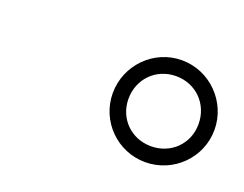

<svg xmlns="http://www.w3.org/2000/svg" viewBox="-54 -893 541 425"><g transform="rotate(20 217.0 -680.0)"><path d="M194.5 -679.5C194.5 -613.5 248 -560 314 -560C380 -560 434 -613.5 434 -679.5C434 -745.5 380 -800 314 -800C248 -800 194.5 -745.5 194.5 -679.5ZM231.5 -679.5C231.5 -726.5 267 -762.5 314 -762.5C361 -762.5 396.5 -726.5 396.5 -679.5C396.5 -633 361 -597.5 314 -597.5C267 -597.5 231.5 -633 231.5 -679.5Z"/></g></svg>

Font: Bodoni* 16pt Medium
Style: Italic
Weight: 500
Italic angle: -13°
Version: Version 2.3